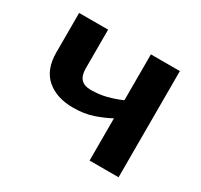

<svg xmlns="http://www.w3.org/2000/svg" viewBox="-120 -701 896 855"><g transform="rotate(30 328.0 -273.0)"><path d="M209 -546V-346Q209 -275 275 -275Q318 -275 355 -284.5Q392 -294 429 -310V-546H578V0H429V-217Q394 -198 349 -182.5Q304 -167 247 -167Q162 -167 111 -211Q60 -255 60 -343V-546Z"/></g></svg>

Font: Noto IKEA Latin
Style: Bold
Weight: 700
Designer: Monotype Design Team
Foundry: Monotype Imaging Inc.
Version: Version 1.0